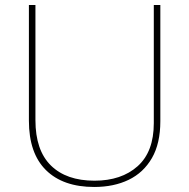

<svg xmlns="http://www.w3.org/2000/svg" viewBox="-20 -734 752 764"><path d="M618 -252Q618 -163 584.5 -105Q551 -47 492 -18.5Q433 10 355 10Q231 10 163 -57Q95 -124 95 -254V-714H121V-256Q121 -136 182.5 -75.5Q244 -15 356 -15Q463 -15 527.5 -72.5Q592 -130 592 -244V-714H618Z"/></svg>

Font: Noto Sans Bengali UI Thin
Style: Regular
Weight: 100
Designer: Jelle Bosma - Monotype Design Team
Foundry: Monotype Imaging Inc.
Version: Version 2.003; ttfautohint (v1.8.4.7-5d5b)